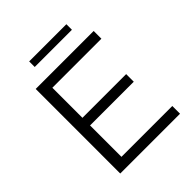

<svg xmlns="http://www.w3.org/2000/svg" viewBox="-228 -983 1124 1124"><g transform="rotate(-45 334.5 -420.5)"><path d="M188 -324H550V-387H188V-636H594V-700H114V0H609V-64H188ZM509 -795V-841H201V-795Z"/></g></svg>

Font: Montserrat Z
Style: Regular
Weight: 400
Designer: Julieta Ulanovsky
Foundry: Julieta Ulanovsky
Version: Version 8.000